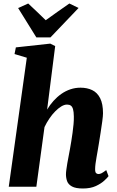

<svg xmlns="http://www.w3.org/2000/svg" viewBox="-20 -1066 666 1096"><path d="M453.5 10Q412 10 391 -1.5Q370 -13 363.2 -31.5Q356.5 -50 356.5 -71Q356.5 -82 358.8 -98Q361 -114 364.2 -133.8Q367.5 -153.5 371.8 -174.8Q376 -196 379.5 -216Q383 -236.5 387 -260Q391 -283.5 394.2 -308.2Q397.5 -333 399.8 -357Q402 -381 401.5 -401.5Q401 -428.5 396.8 -443Q392.5 -457.5 384.2 -463.2Q376 -469 362.5 -469Q347 -469 329.8 -458.5Q312.5 -448 295 -430.2Q277.5 -412.5 261.8 -389.2Q246 -366 234 -340.5L187.5 0H30L133 -736.5L63 -757.5L70.5 -795.5L267 -817L295 -803L249 -440.5Q265 -467.5 285.5 -490.2Q306 -513 330.2 -530Q354.5 -547 382 -556.2Q409.5 -565.5 439.5 -565.5Q477.5 -565.5 506.5 -551.5Q535.5 -537.5 551.8 -505.2Q568 -473 568 -419.5Q568 -404.5 563.8 -373.5Q559.5 -342.5 554.2 -308.2Q549 -274 544.5 -247Q541.5 -228.5 538 -208.2Q534.5 -188 531 -168.2Q527.5 -148.5 525.2 -131Q523 -113.5 523 -100Q523 -82 529.2 -77.2Q535.5 -72.5 542 -72.5Q550.5 -72.5 559.8 -77.2Q569 -82 586.5 -95L599.5 -60.5Q594.5 -53 576.2 -35.8Q558 -18.5 527.5 -4.2Q497 10 453.5 10ZM187.5 -852.5 83.5 -1020 141 -1046Q166.5 -1022.5 191.5 -998.5Q216.5 -974.5 241 -950.5Q275 -975 308.5 -998.8Q342 -1022.5 376 -1046L428.5 -1020.5L268 -852.5Z"/></svg>

Font: Merriweather 24pt Black
Style: Italic
Weight: 900
Italic angle: -7.8°
Designer: Eben Sorkin
Foundry: Eben Sorkin
Version: Version 2.101